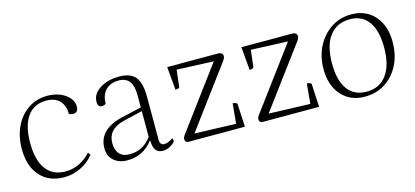

<svg xmlns="http://www.w3.org/2000/svg" viewBox="-47 -772 2365 1095"><g transform="rotate(-15 1135.5 -225.0)"><path d="M228 12Q139 12 87 -46Q35 -104 35 -205Q35 -280 63 -338Q91 -396 140 -429Q189 -462 253 -462Q294 -462 327.5 -448.5Q361 -435 381 -411.5Q401 -388 401 -360Q401 -324 370 -324Q358 -324 346 -330Q346 -381 318.5 -409Q291 -437 240 -437Q167 -437 128.5 -382.5Q90 -328 90 -227Q90 -125 129.5 -71.5Q169 -18 245 -18Q287 -18 326.5 -37Q366 -56 394 -89L405 -73Q374 -34 327 -11Q280 12 228 12Z M600 12Q553 12 522 -14.5Q491 -41 491 -88Q491 -199 635 -233L752 -260V-335Q752 -441 669 -441Q620 -441 592 -412Q564 -383 564 -332Q555 -324 541 -324Q516 -324 516 -355Q516 -401 562 -431.5Q608 -462 678 -462Q744 -462 773 -426.5Q802 -391 802 -308V-58Q802 -23 828 -23Q840 -23 854.5 -29Q869 -35 880 -44L885 -25Q871 -8 850.5 2Q830 12 811 12Q755 12 755 -63H752Q696 12 600 12ZM622 -18Q703 -18 752 -86V-238L642 -212Q542 -189 542 -104Q542 -63 563 -40.5Q584 -18 622 -18Z M966 0Q944 0 944 -21Q944 -30 952 -42L1222 -406L1005 -415L994 -319Q993 -310 984.5 -308Q976 -306 969 -306L957 -443H1256Q1271 -443 1278 -436.5Q1285 -430 1285 -421Q1285 -410 1277 -398L1009 -37L1253 -29L1264 -147Q1279 -147 1290 -138L1297 0Z M1404 0Q1382 0 1382 -21Q1382 -30 1390 -42L1660 -406L1443 -415L1432 -319Q1431 -310 1422.5 -308Q1414 -306 1407 -306L1395 -443H1694Q1709 -443 1716 -436.5Q1723 -430 1723 -421Q1723 -410 1715 -398L1447 -37L1691 -29L1702 -147Q1717 -147 1728 -138L1735 0Z M2004 12Q1918 12 1866.5 -46Q1815 -104 1815 -200Q1815 -275 1845.5 -334Q1876 -393 1928.5 -427.5Q1981 -462 2047 -462Q2133 -462 2184.5 -404Q2236 -346 2236 -250Q2236 -173 2206 -114Q2176 -55 2123.5 -21.5Q2071 12 2004 12ZM2021 -13Q2097 -13 2139 -70Q2181 -127 2181 -231Q2181 -331 2143 -384Q2105 -437 2033 -437Q1955 -437 1912.5 -380.5Q1870 -324 1870 -219Q1870 -119 1908.5 -66Q1947 -13 2021 -13Z"/></g></svg>

Font: Petrona ExtraLight
Style: Regular
Weight: 200
Designer: Ringo R. Seeber
Foundry: Ringo R. Seeber
Version: Version 2.001; ttfautohint (v1.8.3)